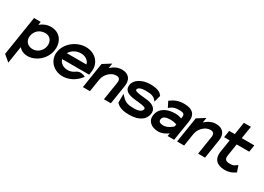

<svg xmlns="http://www.w3.org/2000/svg" viewBox="-13 -1437 3360 2447"><g transform="rotate(30 1667.0 -213.5)"><path d="M91 205 130 -45C158 -13 200 11 261 11C374 11 502 -84 524 -225C543 -342 481 -462 336 -462C274 -462 224 -438 182 -403L189 -451H91L0 129ZM314 -357C387 -357 427 -296 416 -225C406 -160 350 -98 273 -98C190 -98 149 -161 159 -225C171 -303 229 -357 314 -357Z M777 11C868 11 957 -38 1014 -111L1025 -126L1010 -133C1009 -133 946 -164 895 -126C865 -104 830 -90 793 -90C727 -90 676 -126 663 -177H1060L1067 -224C1088 -356 991 -462 852 -462C713 -462 581 -357 560 -226C539 -95 638 11 777 11ZM836 -361C903 -361 953 -325 965 -272H677C705 -324 768 -361 836 -361Z M1174 0 1203 -186C1211 -234 1236 -272 1265 -298C1291 -322 1326 -341 1369 -341C1414 -341 1429 -313 1422 -267L1380 0H1482L1526 -280C1541 -374 1497 -443 1393 -443C1328 -443 1275 -413 1233 -374L1245 -447L1129 -374L1070 0Z M1694 -198C1748 -188 1819 -188 1861 -174C1881 -168 1891 -162 1888 -146C1882 -109 1838 -90 1766 -90C1679 -90 1638 -103 1589 -156L1562 -185L1561 -56L1564 -52C1610 0 1682 11 1756 11C1910 11 1981 -57 1994 -138C2004 -204 1965 -237 1919 -255C1856 -279 1759 -272 1701 -291C1681 -297 1674 -302 1676 -316C1681 -345 1724 -361 1791 -361C1871 -361 1908 -347 1934 -317L1953 -296L1979 -395L1975 -399C1945 -448 1869 -462 1801 -462C1678 -462 1582 -401 1570 -323C1556 -237 1625 -209 1694 -198Z M2184 11C2240 11 2292 -20 2324 -43L2317 0H2413L2460 -295C2478 -407 2417 -462 2298 -462C2215 -462 2160 -438 2111 -401L2099 -393L2141 -311L2156 -323C2194 -353 2224 -361 2282 -361C2346 -361 2365 -347 2357 -299L2354 -280C2334 -288 2301 -298 2263 -298C2151 -298 2043 -255 2025 -140C2010 -47 2081 11 2184 11ZM2248 -199C2285 -199 2321 -190 2339 -184L2334 -151C2320 -137 2262 -88 2203 -88C2152 -88 2126 -105 2132 -141C2139 -185 2184 -199 2248 -199Z M2560 0 2589 -186C2597 -234 2622 -272 2651 -298C2677 -322 2712 -341 2755 -341C2800 -341 2815 -313 2808 -267L2766 0H2868L2912 -280C2927 -374 2883 -443 2779 -443C2714 -443 2661 -413 2619 -374L2631 -447L2515 -374L2456 0Z M3030 -347 3000 -160C2985 -52 3043 11 3160 11C3232 11 3267 -10 3304 -33L3315 -40L3284 -130L3268 -120C3235 -98 3234 -90 3176 -90C3116 -90 3096 -115 3105 -171L3133 -347H3318L3334 -449H3149L3178 -632H3075L3046 -449H2964L2948 -347Z"/></g></svg>

Font: Charger Pro
Style: BlkObl
Weight: 900
Designer: Jasper
Foundry: Cannot Into Space Fonts
Version: Version 1.09